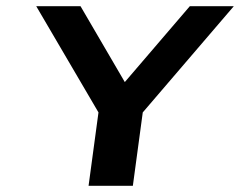

<svg xmlns="http://www.w3.org/2000/svg" viewBox="-20 -600 775 620"><path d="M593 -580 383 -335 240 -580H97L298 -237L266 0H409L441 -237L735 -580Z"/></svg>

Font: Charger
Style: HemiRT
Weight: 900
Designer: Jasper
Foundry: Cannot Into Space Fonts
Version: Version 0.99